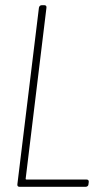

<svg xmlns="http://www.w3.org/2000/svg" viewBox="-20 -720 395 740"><path d="M55 0H310C316 0 321 -4 321 -10L322 -18C323 -24 320 -28 314 -28H82C80 -28 78 -30 79 -32L159 -690C160 -696 157 -700 151 -700H141C135 -700 131 -696 130 -690L47 -10C46 -4 49 0 55 0Z"/></svg>

Font: Barlow Condensed Thin
Style: Italic
Weight: 250
Width: 3
Italic angle: -7°
Designer: Jeremy Tribby
Foundry: Tribby Type
Version: Version 1.422;hotconv 1.0.109;makeotfexe 2.5.65596